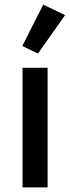

<svg xmlns="http://www.w3.org/2000/svg" viewBox="-20 -815 305 835"><path d="M78 0V-520H187V0ZM145 -582 77 -615 168 -795 263 -749Z"/></svg>

Font: IBM Plex Sans Arabic Medium
Style: Regular
Weight: 500
Designer: Mike Abbink, Paul van der Laan, Pieter van Rosmalen, Wael Morcos, Khajak Apelian
Foundry: Bold Monday
Version: Version 1.1